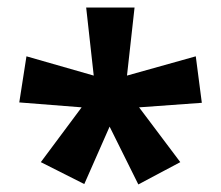

<svg xmlns="http://www.w3.org/2000/svg" viewBox="-20 -780 585 508"><path d="M336 -760 316 -580 498 -631 514 -508 348 -496 457 -351 346 -292 270 -445 203 -293 88 -351 196 -496 31 -509 50 -631 228 -580 208 -760Z"/></svg>

Font: Noto Sans Hanifi Rohingya
Style: Bold
Weight: 700
Designer: Monotype Design Team and DaltonMaag
Foundry: Google LLC
Version: Version 2.102; ttfautohint (v1.8.4.7-5d5b)